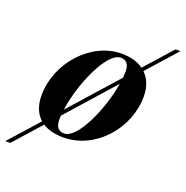

<svg xmlns="http://www.w3.org/2000/svg" viewBox="-189 -695 902 933"><g transform="rotate(20 262.0 -228.0)"><path d="M195 10C361 10 495.5 -145 495.5 -310C495.5 -359.5 480 -399 451.5 -426.5L587.5 -579H562L437 -438.5C409 -459 370.5 -470 324.5 -470C166 -470 26.5 -314.5 26.5 -147C26.5 -95.5 42 -55.5 72.5 -28.5L-63 123H-37L87.5 -17C115 0.5 151 10 195 10ZM326.5 -450C357.5 -450 371 -429 371 -395C371 -385 370.5 -374 369.5 -362.5L152 -118C171.5 -256.5 255 -450 326.5 -450ZM192.5 -9.5C161.5 -9.5 148 -30.5 148 -64.5C148 -71 148 -78 148.5 -85.5L365 -329C342.5 -192 262 -9.5 192.5 -9.5Z"/></g></svg>

Font: Bodoni* 11pt
Style: Bold Italic
Weight: 700
Italic angle: -13°
Version: Version 2.3